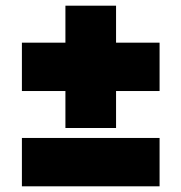

<svg xmlns="http://www.w3.org/2000/svg" viewBox="-20 -655 638 675"><path d="M210 -205V-335H57V-505H210V-635H388V-505H541V-335H388V-205ZM57 0V-170H541V0Z"/></svg>

Font: Encode Sans Expanded Black
Style: Regular
Weight: 900
Width: 7
Designer: Multiple Designers
Foundry: Impallari Type
Version: Version 2.000